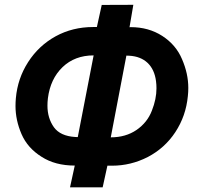

<svg xmlns="http://www.w3.org/2000/svg" viewBox="-20 -761 837 810"><path d="M542.5 -740.7 409.2 -740.2 388.7 -647H375C374.5 -647 373.5 -647 373 -647C314.9 -647 262.2 -633.8 214.8 -607.9C167 -581.5 128.4 -545.4 98.6 -499C68.8 -452.6 51.8 -401.9 46.9 -346.7C45.9 -335.4 45.4 -324.7 45.4 -314C45.4 -274.4 53.7 -234.9 70.8 -195.3C87.9 -155.8 116.2 -124 155.3 -99.6C193.8 -74.7 240.7 -62.5 295.4 -62.5L275.4 29.3H413.1L433.1 -62H444.8C447.8 -62 450.2 -62 453.1 -62C505.4 -62 555.7 -74.2 603.5 -98.6C650.9 -123.5 689.9 -158.2 719.7 -203.6C749.5 -249 767.1 -299.3 772.5 -355.5C773.9 -367.2 774.4 -378.9 774.4 -390.1C774.4 -430.2 765.6 -470.7 748 -511.2C731 -551.8 703.1 -584.5 664.6 -609.4C626 -634.3 581.5 -646.5 531.2 -646.5L526.4 -646ZM182.1 -346.7C189 -400.9 209.5 -444.8 244.1 -478C278.3 -510.7 321.8 -527.3 375 -527.3L308.1 -182.6L297.4 -183.1C255.9 -185.5 225.6 -199.2 207.5 -224.1C189.5 -249.5 180.2 -279.8 180.2 -314.9C180.2 -324.7 180.7 -335.4 182.1 -346.7ZM525.4 -525.9C589.4 -522.5 629.9 -484.4 638.2 -418.5C639.6 -408.2 640.1 -398.4 640.1 -388.2C640.1 -358.4 633.8 -327.1 620.6 -293.9C607.9 -260.7 586.4 -233.9 556.2 -212.9C525.4 -191.9 489.3 -181.6 447.3 -181.6L513.2 -526.4Z"/></svg>

Font: Roboto
Style: Bold Italic
Weight: 700
Italic angle: -12°
Designer: Google
Version: Version 2.137; 2017